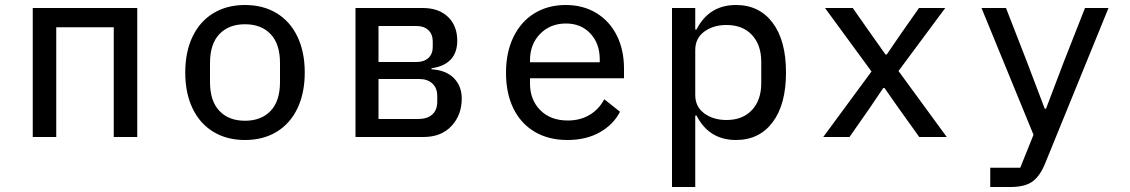

<svg xmlns="http://www.w3.org/2000/svg" viewBox="-20 -548 4520 768"><path d="M111 -516H529V0H435V-439H205V0H111Z M721 -258Q721 -340 750 -401Q779 -462 833 -495Q887 -528 960 -528Q1033 -528 1087 -495Q1141 -462 1170 -401Q1199 -340 1199 -258Q1199 -176 1170 -115Q1141 -54 1087 -21Q1033 12 960 12Q887 12 833 -21Q779 -54 750 -115Q721 -176 721 -258ZM960 -65Q1025 -65 1062.5 -104.5Q1100 -144 1100 -220V-296Q1100 -372 1062.5 -411.5Q1025 -451 960 -451Q895 -451 857.5 -411.5Q820 -372 820 -296V-220Q820 -144 857.5 -104.5Q895 -65 960 -65Z M1402 -516H1671Q1735 -516 1772 -480.5Q1809 -445 1809 -385Q1809 -338 1783 -310Q1757 -282 1706 -275V-271Q1765 -267 1796 -235Q1827 -203 1827 -154Q1827 -88 1786 -44Q1745 0 1674 0H1402ZM1653 -72Q1689 -72 1709 -90Q1729 -108 1729 -141V-164Q1729 -196 1709.5 -214Q1690 -232 1657 -232H1494V-72ZM1646 -300Q1676 -300 1693.5 -316Q1711 -332 1711 -360V-382Q1711 -411 1693.5 -427.5Q1676 -444 1646 -444H1494V-300Z M2004 -257Q2004 -339 2034 -400.5Q2064 -462 2118 -495Q2172 -528 2243 -528Q2313 -528 2366 -495.5Q2419 -463 2447.5 -405.5Q2476 -348 2476 -274V-235H2100V-214Q2100 -149 2141 -107.5Q2182 -66 2251 -66Q2301 -66 2338.5 -88.5Q2376 -111 2397 -151L2460 -101Q2434 -50 2379.5 -19Q2325 12 2250 12Q2174 12 2118.5 -21Q2063 -54 2033.5 -114.5Q2004 -175 2004 -257ZM2379 -299V-310Q2379 -374 2341.5 -414Q2304 -454 2244 -454Q2181 -454 2140.5 -412.5Q2100 -371 2100 -307V-299Z M2668 -516H2761V-430H2766Q2816 -528 2924 -528Q3017 -528 3070.5 -457Q3124 -386 3124 -258Q3124 -130 3070.5 -59Q3017 12 2924 12Q2816 12 2766 -86H2761V200H2668ZM2886 -68Q2951 -68 2988 -108Q3025 -148 3025 -215V-301Q3025 -368 2988 -408Q2951 -448 2886 -448Q2833 -448 2797 -421.5Q2761 -395 2761 -348V-168Q2761 -121 2797 -94.5Q2833 -68 2886 -68Z M3273 0 3466 -262 3280 -516H3391L3464 -412L3522 -330H3527L3583 -412L3656 -516H3761L3574 -264L3767 0H3657L3574 -116L3518 -196H3513L3459 -116L3378 0Z M4320 -516H4414L4160 107Q4140 156 4110 178Q4080 200 4022 200H3941V123H4061L4114 -9L3906 -516H4004L4088 -300L4159 -113H4164L4235 -300Z"/></svg>

Font: Writer
Style: Regular
Weight: 400
Monospace: yes
Designer: Mike Abbink, Paul van der Laan, Pieter van Rosmalen
Foundry: Bold Monday
Version: Version 2.001 2020